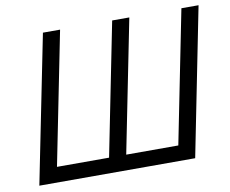

<svg xmlns="http://www.w3.org/2000/svg" viewBox="-77 -796 1072 893"><g transform="rotate(-10 459.0 -349.0)"><path d="M39 0H775L914 -698H833L708 -72H462L587 -698H506L381 -72H135L260 -698H179Z"/></g></svg>

Font: Braiins Sans
Style: Italic
Weight: 400
Italic angle: -11.31°
Designer: Mike Abbink, Paul van der Laan, Pieter van Rosmalen, Jiri Chlebus, Lubos Buracinsky
Foundry: Bold Monday, Sudetype
Version: Version 1.000;hotconv 1.0.109;makeotfexe 2.5.65596